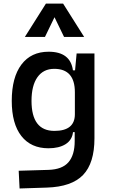

<svg xmlns="http://www.w3.org/2000/svg" viewBox="-20 -815 626 1068"><path d="M88.9 233.4 84 134.8 250 129.9Q326.2 127.4 360.8 87.4Q395.5 47.4 395.5 -30.3V-80.1H386.2Q380.9 -35.6 344.5 -12.9Q308.1 9.8 249.5 9.8Q152.3 9.8 98.9 -58.3Q45.4 -126.5 45.4 -253.9Q45.4 -384.3 99.1 -455.8Q152.8 -527.3 250.5 -527.3Q371.6 -527.3 385.7 -423.8H397.5L406.2 -517.6H505.4V-45.9Q505.4 92.3 442.1 158.2Q378.9 224.1 240.2 228.5ZM155.3 -253.9Q155.3 -86.9 282.7 -86.9Q396.5 -86.9 396.5 -179.7V-301.8Q396.5 -432.1 281.7 -432.1Q221.2 -432.1 188.2 -385.5Q155.3 -338.9 155.3 -253.9ZM118.2 -609.4 235.4 -794.9H331.1L448.2 -609.4H336.4L283.2 -719.2L230 -609.4Z"/></svg>

Font: Caskaydia Cove Medium
Style: Regular
Weight: 500
Monospace: yes
Designer: Aaron Bell
Foundry: Saja Typeworks
Version: Version 4.300; ttfautohint (v1.8.3)